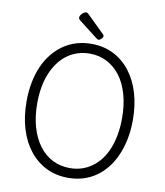

<svg xmlns="http://www.w3.org/2000/svg" viewBox="-138 -1517 1412 1647"><g transform="rotate(10 567.5 -693.5)"><path d="M569 19Q463 19 377.5 -23.5Q292 -66 231 -143.5Q170 -221 137.5 -328Q105 -435 105 -565Q105 -652 119.5 -728.5Q134 -805 162 -870Q190 -935 231 -986Q272 -1037 323.5 -1073.5Q375 -1110 437 -1129Q499 -1148 569 -1148Q674 -1148 759 -1106Q844 -1064 905 -986.5Q966 -909 998.5 -802Q1031 -695 1031 -565Q1031 -479 1016 -402Q1001 -325 973 -260Q945 -195 905 -143.5Q865 -92 813.5 -55.5Q762 -19 700.5 0Q639 19 569 19ZM569 -66Q624 -66 672 -81.5Q720 -97 761.5 -127Q803 -157 835.5 -200Q868 -243 890.5 -298.5Q913 -354 925 -421Q937 -488 937 -565Q937 -680 910.5 -772.5Q884 -865 835 -929.5Q786 -994 718.5 -1028.5Q651 -1063 569 -1063Q514 -1063 465.5 -1047.5Q417 -1032 375.5 -1002Q334 -972 301.5 -929Q269 -886 245.5 -830.5Q222 -775 210 -708.5Q198 -642 198 -565Q198 -450 225 -357.5Q252 -265 301 -200Q350 -135 418 -100.5Q486 -66 569 -66ZM620 -1193Q616 -1193 611.5 -1196Q607 -1199 600 -1203L439 -1328Q430 -1336 427 -1341Q424 -1346 424 -1353Q424 -1364 433 -1376Q442 -1388 454.5 -1397Q467 -1406 477 -1406Q484 -1406 488.5 -1403Q493 -1400 498 -1395L648 -1248Q655 -1242 656.5 -1238Q658 -1234 658 -1230Q658 -1219 645 -1206Q632 -1193 620 -1193Z"/></g></svg>

Font: Playwrite CL
Style: Regular
Weight: 400
Designer: Veronika Burian, José Scaglione
Foundry: TypeTogether
Version: Version 1.002